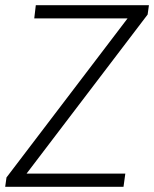

<svg xmlns="http://www.w3.org/2000/svg" viewBox="-33 -720 594 740"><path d="M-8 -36 489 -689 506 -649H99L105 -700H541L536 -664L39 -11L20 -51H450L443 0H-13Z"/></svg>

Font: Pathway Extreme 28pt ExtraLight
Style: Italic
Weight: 250
Italic angle: -8°
Designer: Eduardo Rodriguez Tunni
Foundry: Eduardo Rodriguez Tunni
Version: Version 1.001;gftools[0.9.26]